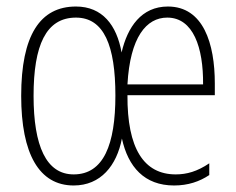

<svg xmlns="http://www.w3.org/2000/svg" viewBox="-20 -559 725 589"><path d="M495 -539C414 -539 371 -476 353 -398C338 -482 294 -539 213 -539C103 -539 45 -451 45 -265C45 -87 100 10 206 10C289 10 338 -51 354 -134C373 -47 423 10 514 10C557 10 592 -2 622 -22V-58C585 -33 553 -24 519 -24C421 -24 370 -104 371 -267H639V-303C639 -425 604 -539 495 -539ZM493 -505C573 -505 604 -413 603 -300H371C379 -445 429 -505 493 -505ZM213 -505C299 -505 334 -419 334 -266C334 -116 298 -24 206 -24C122 -24 83 -111 83 -265C83 -420 121 -505 213 -505Z"/></svg>

Font: Noto Sans Lao UI ExtCond ExtLt
Style: Regular
Weight: 200
Width: 2
Designer: Monotype Design Team
Foundry: Monotype Imaging Inc.
Version: Version 2.000